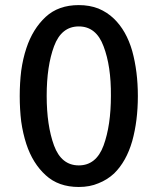

<svg xmlns="http://www.w3.org/2000/svg" viewBox="-20 -743 630 765"><path d="M293.9 2Q212.9 2 162.1 -44.9Q110.4 -91.8 85 -168.9Q71.3 -210.9 64.5 -258.8Q58.6 -307.6 58.6 -360.4Q58.6 -412.1 64.5 -460.9Q71.3 -509.8 85 -550.8Q110.4 -627.9 162.1 -675.8Q212.9 -722.7 293.9 -722.7Q336.9 -722.7 372.1 -709Q407.2 -694.3 433.6 -668.9Q483.4 -621.1 506.8 -540Q529.3 -458 529.3 -360.4Q529.3 -261.7 506.8 -180.7Q483.4 -99.6 434.6 -51.8Q407.2 -26.4 372.1 -12.7Q337.9 2 293.9 2ZM293.9 -637.7Q224.6 -637.7 195.3 -558.6Q166 -479.5 166 -361.3Q166 -243.2 195.3 -163.1Q224.6 -84 293.9 -84Q363.3 -84 392.6 -163.1Q421.9 -243.2 421.9 -361.3Q422.9 -479.5 392.6 -558.6Q363.3 -637.7 293.9 -637.7Z"/></svg>

Font: DaxlinePro-Medium
Style: Medium
Weight: 400
Designer: Hans Reichel
Version: Version 7.502; 2006